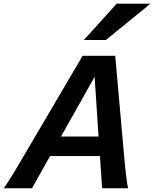

<svg xmlns="http://www.w3.org/2000/svg" viewBox="-29 -1003 822 1023"><path d="M295.9 -275.4H496.1L475.1 -593.8ZM503.4 -171.4H237.8L141.6 0H-8.8Q1.5 -14.6 11.7 -30.5Q22 -46.4 34.2 -66.2Q46.4 -85.9 61.8 -111.6Q77.1 -137.2 97.2 -171.4L411.1 -705.6H585L632.3 -171.4Q635.3 -137.7 637.9 -112.1Q640.6 -86.4 643.1 -66.4Q645.5 -46.4 647.9 -30.5Q650.4 -14.6 653.3 0H515.1ZM772.9 -983.4 535.2 -790H418L592.8 -983.4Z"/></svg>

Font: Andika New Basic
Style: Bold Italic
Weight: 700
Italic angle: -14°
Designer: Victor Gaultney, Annie Olsen, Pablo Ugerman
Foundry: SIL International
Version: Version 5.500